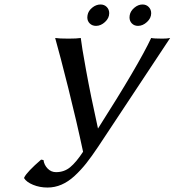

<svg xmlns="http://www.w3.org/2000/svg" viewBox="-20 -818 782 860"><path d="M164.1 -103 174.8 -101.1Q177.7 -79.1 193.4 -63Q209 -46.9 231 -46.9Q267.6 -46.9 294.4 -69.1Q321.3 -91.3 352.1 -138.2Q323.2 -274.4 285.9 -423.3Q248.5 -572.3 227.1 -647.9Q244.1 -645 287.1 -645Q324.7 -645 341.8 -647.9Q345.2 -615.2 365.5 -503.7Q385.7 -392.1 418.9 -242.2Q600.6 -527.3 657.2 -647.9Q669.4 -645 707 -645Q730 -645 742.2 -647.9L419.9 -161.1Q390.6 -117.2 366.5 -86.7Q342.3 -56.2 314 -30Q285.6 -3.9 255.6 9Q225.6 22 192.9 22Q157.7 22 128.2 9.8Q98.6 -2.4 87.9 -20L88.9 -23.9Q101.6 -48.8 164.1 -103ZM561 -750Q564.5 -769 581.8 -783.4Q599.1 -797.9 618.2 -797.9Q635.3 -797.9 646.2 -786.6Q657.2 -775.4 657.2 -758.8Q657.2 -736.8 638.4 -719.5Q619.6 -702.1 598.1 -702.1Q581.5 -702.1 570.8 -712.9Q560.1 -723.6 560.1 -740.2Q560.1 -746.1 561 -750ZM372.1 -750Q375.5 -769.5 393.1 -783.7Q410.6 -797.9 430.2 -797.9Q447.3 -797.9 458.3 -786.6Q469.2 -775.4 469.2 -758.8Q469.2 -736.8 450.4 -719.5Q431.6 -702.1 410.2 -702.1Q393.1 -702.1 382.1 -712.9Q371.1 -723.6 371.1 -740.2Q371.1 -746.1 372.1 -750Z"/></svg>

Font: Linear Smooth
Style: Italic
Weight: 400
Designer: Philipp H. Poll, Flanker
Foundry: Philipp H. Poll, reworked by Flanker
Version: Version 1.061 | FøM Fix